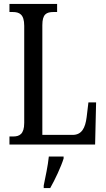

<svg xmlns="http://www.w3.org/2000/svg" viewBox="-20 -734 538 975"><path d="M28 0H463L468 -214H429L420 -139C413 -84 395 -49 349 -49H195V-606C195 -662 215 -673 253 -673H270V-714H28V-673H44C78 -673 103 -662 103 -603V-110C103 -52 78 -41 47 -41H28ZM202 208V221H235C259 179 290 113 303 71V61H228C223 110 211 163 202 208Z"/></svg>

Font: Noto Serif Ethiopic XCn
Style: Regular
Weight: 400
Width: 2
Designer: Monotype Design Team
Foundry: Monotype Imaging Inc.
Version: Version 2.102